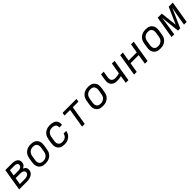

<svg xmlns="http://www.w3.org/2000/svg" viewBox="573 -2387 4254 4254"><g transform="rotate(-45 2700.0 -260.0)"><path d="M32 0 118 -520H329Q353 -520 376 -517Q399 -514 420 -506.5Q441 -499 459 -486Q477 -473 488.5 -454Q500 -435 503 -412Q506 -389 502 -365Q499 -349 492.5 -333Q486 -317 474.5 -304.5Q463 -292 447.5 -283Q432 -274 417 -268Q436 -260 453 -248Q470 -236 481 -219Q492 -202 495 -180.5Q498 -159 494 -137Q491 -114 479 -91.5Q467 -69 448 -53Q429 -37 406 -26.5Q383 -16 359.5 -10Q336 -4 313 -2Q290 0 266 0ZM166 -306H307Q319 -306 331 -307Q343 -308 354.5 -311Q366 -314 377 -319Q388 -324 397.5 -332.5Q407 -341 413 -352Q419 -363 421 -375Q424 -392 417 -408Q410 -424 396 -432.5Q382 -441 364.5 -444Q347 -447 329 -447H190ZM128 -74H266Q281 -74 295 -74.5Q309 -75 323.5 -78Q338 -81 353 -86.5Q368 -92 380.5 -100.5Q393 -109 401.5 -122.5Q410 -136 413 -150Q415 -165 411 -178.5Q407 -192 397.5 -202Q388 -212 375.5 -217.5Q363 -223 349 -226.5Q335 -230 320 -231Q305 -232 290 -232H154Z M854 8Q822 8 791.5 2.5Q761 -3 736 -18Q711 -33 693 -56Q675 -79 666 -107.5Q657 -136 656.5 -167Q656 -198 662 -230L678 -330Q683 -357 692.5 -384Q702 -411 719 -435Q736 -459 759.5 -477.5Q783 -496 810 -507.5Q837 -519 864.5 -523.5Q892 -528 919 -528Q951 -528 981.5 -522.5Q1012 -517 1037 -502Q1062 -487 1080.5 -464Q1099 -441 1107.5 -412.5Q1116 -384 1116.5 -353Q1117 -322 1112 -290L1095 -190Q1091 -163 1081.5 -136Q1072 -109 1055 -85Q1038 -61 1014.5 -42.5Q991 -24 964 -12.5Q937 -1 909 3.5Q881 8 854 8ZM854 -66Q873 -66 891.5 -69Q910 -72 927.5 -80Q945 -88 961 -101.5Q977 -115 987.5 -131Q998 -147 1004 -165.5Q1010 -184 1013 -202L1030 -302Q1033 -322 1033.5 -341Q1034 -360 1029.5 -378Q1025 -396 1015 -411Q1005 -426 990.5 -436Q976 -446 957.5 -450Q939 -454 920 -454Q901 -454 882.5 -451Q864 -448 846 -440Q828 -432 812.5 -418.5Q797 -405 786 -389Q775 -373 769 -354.5Q763 -336 760 -318L744 -218Q740 -198 739.5 -179Q739 -160 743.5 -142Q748 -124 758 -109Q768 -94 783 -84Q798 -74 816.5 -70Q835 -66 854 -66Z M1448 8Q1417 8 1387 2Q1357 -4 1332.5 -19Q1308 -34 1290.5 -57Q1273 -80 1264.5 -108.5Q1256 -137 1256.5 -168Q1257 -199 1262 -230L1278 -330Q1283 -357 1292.5 -384Q1302 -411 1319 -435Q1336 -459 1359.5 -477.5Q1383 -496 1410 -507.5Q1437 -519 1464.5 -523.5Q1492 -528 1519 -528Q1547 -528 1573.5 -524.5Q1600 -521 1624 -512Q1648 -503 1668 -487Q1688 -471 1700 -449Q1712 -427 1716 -400.5Q1720 -374 1715 -347L1714 -340H1631L1632 -344Q1636 -369 1628.5 -392Q1621 -415 1603 -429.5Q1585 -444 1561.5 -449Q1538 -454 1513 -454Q1496 -454 1477.5 -451Q1459 -448 1441.5 -439.5Q1424 -431 1410 -417.5Q1396 -404 1385 -387.5Q1374 -371 1368.5 -353.5Q1363 -336 1360 -318L1344 -218Q1340 -198 1339.5 -179Q1339 -160 1343.5 -142Q1348 -124 1358 -109Q1368 -94 1383 -84Q1398 -74 1417 -70Q1436 -66 1455 -66Q1480 -66 1505 -72Q1530 -78 1551.5 -93.5Q1573 -109 1586.5 -132Q1600 -155 1605 -180H1688Q1683 -154 1672.5 -128Q1662 -102 1644.5 -79.5Q1627 -57 1603.5 -39.5Q1580 -22 1554.5 -11Q1529 0 1502 4Q1475 8 1448 8Z M2002 0 2076 -447H1900L1912 -520H2348L2336 -447H2160L2086 0Z M2654 8Q2622 8 2591.5 2.5Q2561 -3 2536 -18Q2511 -33 2493 -56Q2475 -79 2466 -107.5Q2457 -136 2456.5 -167Q2456 -198 2462 -230L2478 -330Q2483 -357 2492.5 -384Q2502 -411 2519 -435Q2536 -459 2559.5 -477.5Q2583 -496 2610 -507.5Q2637 -519 2664.5 -523.5Q2692 -528 2719 -528Q2751 -528 2781.5 -522.5Q2812 -517 2837 -502Q2862 -487 2880.5 -464Q2899 -441 2907.5 -412.5Q2916 -384 2916.5 -353Q2917 -322 2912 -290L2895 -190Q2891 -163 2881.5 -136Q2872 -109 2855 -85Q2838 -61 2814.5 -42.5Q2791 -24 2764 -12.5Q2737 -1 2709 3.5Q2681 8 2654 8ZM2654 -66Q2673 -66 2691.5 -69Q2710 -72 2727.5 -80Q2745 -88 2761 -101.5Q2777 -115 2787.5 -131Q2798 -147 2804 -165.5Q2810 -184 2813 -202L2830 -302Q2833 -322 2833.5 -341Q2834 -360 2829.5 -378Q2825 -396 2815 -411Q2805 -426 2790.5 -436Q2776 -446 2757.5 -450Q2739 -454 2720 -454Q2701 -454 2682.5 -451Q2664 -448 2646 -440Q2628 -432 2612.5 -418.5Q2597 -405 2586 -389Q2575 -373 2569 -354.5Q2563 -336 2560 -318L2544 -218Q2540 -198 2539.5 -179Q2539 -160 2543.5 -142Q2548 -124 2558 -109Q2568 -94 2583 -84Q2598 -74 2616.5 -70Q2635 -66 2654 -66Z M3372 0 3402 -182Q3372 -173 3342 -168Q3312 -163 3283 -163Q3252 -163 3221.5 -168Q3191 -173 3165.5 -186.5Q3140 -200 3121.5 -223Q3103 -246 3095.5 -274.5Q3088 -303 3090 -334Q3092 -365 3097 -396L3118 -520H3202L3179 -384Q3176 -365 3174.5 -346.5Q3173 -328 3176.5 -310.5Q3180 -293 3189.5 -278.5Q3199 -264 3213.5 -254.5Q3228 -245 3246 -241Q3264 -237 3282 -237Q3315 -237 3348.5 -242Q3382 -247 3414 -257L3458 -520H3542L3456 0Z M3632 0 3718 -520H3802L3766 -305H4022L4058 -520H4142L4056 0H3972L4010 -232H3754L3716 0Z M4454 8Q4422 8 4391.5 2.5Q4361 -3 4336 -18Q4311 -33 4293 -56Q4275 -79 4266 -107.5Q4257 -136 4256.5 -167Q4256 -198 4262 -230L4278 -330Q4283 -357 4292.5 -384Q4302 -411 4319 -435Q4336 -459 4359.5 -477.5Q4383 -496 4410 -507.5Q4437 -519 4464.5 -523.5Q4492 -528 4519 -528Q4551 -528 4581.5 -522.5Q4612 -517 4637 -502Q4662 -487 4680.5 -464Q4699 -441 4707.5 -412.5Q4716 -384 4716.5 -353Q4717 -322 4712 -290L4695 -190Q4691 -163 4681.5 -136Q4672 -109 4655 -85Q4638 -61 4614.5 -42.5Q4591 -24 4564 -12.5Q4537 -1 4509 3.5Q4481 8 4454 8ZM4454 -66Q4473 -66 4491.5 -69Q4510 -72 4527.5 -80Q4545 -88 4561 -101.5Q4577 -115 4587.5 -131Q4598 -147 4604 -165.5Q4610 -184 4613 -202L4630 -302Q4633 -322 4633.5 -341Q4634 -360 4629.5 -378Q4625 -396 4615 -411Q4605 -426 4590.5 -436Q4576 -446 4557.5 -450Q4539 -454 4520 -454Q4501 -454 4482.5 -451Q4464 -448 4446 -440Q4428 -432 4412.5 -418.5Q4397 -405 4386 -389Q4375 -373 4369 -354.5Q4363 -336 4360 -318L4344 -218Q4340 -198 4339.5 -179Q4339 -160 4343.5 -142Q4348 -124 4358 -109Q4368 -94 4383 -84Q4398 -74 4416.5 -70Q4435 -66 4454 -66Z M4807 0 4893 -520H5022L5065 -128L5238 -520H5367L5281 0H5197L5214 -104Q5222 -150 5230 -195.5Q5238 -241 5246 -286L5256 -338Q5261 -365 5266 -392.5Q5271 -420 5276 -447L5079 0H5009L4960 -447Q4955 -420 4951 -392.5Q4947 -365 4944 -338L4936 -286Q4930 -241 4923 -195.5Q4916 -150 4908 -104L4891 0Z"/></g></svg>

Font: Iosevka Extended Oblique
Style: Regular
Weight: 400
Width: 7
Italic angle: -9°
Monospace: yes
Designer: Belleve Invis
Foundry: Belleve Invis
Version: Version 32.0.1; ttfautohint (v1.8.4)